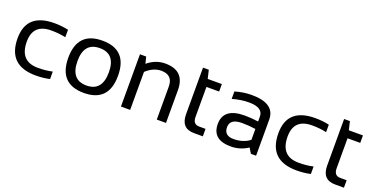

<svg xmlns="http://www.w3.org/2000/svg" viewBox="-25 -1183 3440 1770"><g transform="rotate(20 1694.5 -298.0)"><path d="M459 -14.6Q395.5 0 322.3 0Q48.8 0 48.8 -266.1Q48.8 -512.7 322.3 -512.7Q395.5 -512.7 459 -498V-424.8Q395.5 -439.5 317.4 -439.5Q139.2 -439.5 139.2 -266.1Q139.2 -73.2 317.4 -73.2Q395.5 -73.2 459 -87.9Z M793.5 -73.2Q947.3 -73.2 947.3 -258.3Q947.3 -439.5 793.5 -439.5Q639.6 -439.5 639.6 -258.3Q639.6 -73.2 793.5 -73.2ZM549.3 -256.3Q549.3 -512.7 793.5 -512.7Q1037.6 -512.7 1037.6 -256.3Q1037.6 -0.5 793.5 -0.5Q550.3 -0.5 549.3 -256.3Z M1159.7 0V-512.7H1220.7L1236.8 -447.3Q1315.4 -512.7 1409.7 -512.7Q1601.6 -512.7 1601.6 -321.8V0H1511.2V-323.2Q1511.2 -437.5 1397.5 -437.5Q1319.8 -437.5 1250 -372.6V0Z M1748 -595.7H1804.7L1824.2 -512.7H1962.9V-439.5H1838.4V-145Q1838.4 -73.2 1900.4 -73.2H1962.9V0H1877Q1748 0 1748 -138.2Z M2053.2 -154.8Q2053.2 -312.5 2261.2 -312.5Q2328.1 -312.5 2395 -302.7V-351.1Q2395 -439.5 2256.8 -439.5Q2177.7 -439.5 2094.7 -415V-488.3Q2177.7 -512.7 2256.8 -512.7Q2485.4 -512.7 2485.4 -353.5V0H2434.6L2403.3 -50.8Q2326.7 0 2236.3 0Q2053.2 0 2053.2 -154.8ZM2261.2 -239.3Q2143.6 -239.3 2143.6 -156.2Q2143.6 -73.2 2236.3 -73.2Q2330.1 -73.2 2395 -123V-229.5Q2328.1 -239.3 2261.2 -239.3Z M3017.6 -14.6Q2954.1 0 2880.9 0Q2607.4 0 2607.4 -266.1Q2607.4 -512.7 2880.9 -512.7Q2954.1 -512.7 3017.6 -498V-424.8Q2954.1 -439.5 2876 -439.5Q2697.8 -439.5 2697.8 -266.1Q2697.8 -73.2 2876 -73.2Q2954.1 -73.2 3017.6 -87.9Z M3132.3 -595.7H3189L3208.5 -512.7H3347.2V-439.5H3222.7V-145Q3222.7 -73.2 3284.7 -73.2H3347.2V0H3261.2Q3132.3 0 3132.3 -138.2Z"/></g></svg>

Font: Voltera
Style: Regular
Weight: 400
Designer: Bernd Montag
Version: Version 1.301